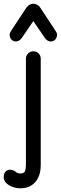

<svg xmlns="http://www.w3.org/2000/svg" viewBox="-55 -802 328 1037"><path d="M55 215Q31 215 8 205.5Q-15 196 -27 180Q-33 171 -34.5 162.5Q-36 154 -34 145Q-33 132 -22.5 122.5Q-12 113 4 115Q22 118 30.5 126.5Q39 135 56 135Q75 135 80 122.5Q85 110 85 89V-485Q85 -502 97 -513.5Q109 -525 125 -525Q142 -525 153.5 -513.5Q165 -502 165 -485V91Q165 128 152 156Q139 184 114.5 199.5Q90 215 55 215ZM32 -578Q16 -578 6.5 -588.5Q-3 -599 -3 -615Q-3 -620 -0.5 -625Q2 -630 6 -637L87 -760Q95 -771 105 -776.5Q115 -782 125 -782Q135 -782 145.5 -776.5Q156 -771 163 -760L244 -637Q249 -630 251 -625Q253 -620 253 -615Q253 -599 243.5 -588.5Q234 -578 218 -578Q210 -578 202 -583Q194 -588 188 -596L99 -726H151L62 -596Q56 -588 48 -583Q40 -578 32 -578Z"/></svg>

Font: National Park
Style: Regular
Weight: 400
Designer: Andrea Herstowski, Ben Hoepner
Version: Version 1.009